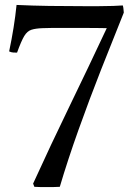

<svg xmlns="http://www.w3.org/2000/svg" viewBox="-20 -640 543 777"><path d="M119 116 114 103Q186 -55 261.5 -210.5Q337 -366 412 -526Q411 -526 385.5 -526.5Q360 -527 318.5 -527Q277 -527 228 -527Q212 -527 193 -527Q174 -527 152 -526Q124 -525 107 -519.5Q90 -514 78 -494Q66 -474 49 -427Q42 -427 33.5 -427.5Q25 -428 17 -432Q38 -531 47 -620Q112 -617 178.5 -616Q245 -615 320 -615Q348 -615 380 -615Q412 -615 438.5 -616Q465 -617 477 -618Q479 -611 479.5 -605Q480 -599 481 -589Q437 -480 389 -358Q341 -236 297.5 -114Q254 8 222 116Q211 117 195.5 117Q180 117 167 117Q155 117 143.5 117Q132 117 119 116Z"/></svg>

Font: Tiro Tamil
Style: Regular
Weight: 400
Designer: Tamil: Fernando Mello & Fiona Ross. Latin: John Hudson.
Foundry: Tiro Typeworks Ltd.
Version: Version 1.52